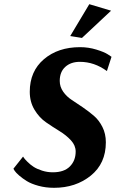

<svg xmlns="http://www.w3.org/2000/svg" viewBox="-20 -885 552 916"><path d="M510 -834 371 -704 315 -713 406 -865ZM490 -546Q430 -590 361 -590Q318 -590 291.5 -566Q265 -542 265 -499Q265 -471 281.5 -447.5Q298 -424 322 -408.5Q346 -393 375 -373Q404 -353 428 -332.5Q452 -312 468.5 -279.5Q485 -247 485 -206Q485 -105 413 -47Q341 11 238 11Q198 11 163.5 1.5Q129 -8 108 -21Q87 -34 71.5 -47.5Q56 -61 50 -70L44 -80L90 -138Q92 -135 95.5 -130Q99 -125 112 -112Q125 -99 140.5 -89Q156 -79 180.5 -71Q205 -63 232 -63Q286 -63 313.5 -91Q341 -119 341 -162Q341 -191 318.5 -215.5Q296 -240 264 -259.5Q232 -279 199.5 -301.5Q167 -324 144.5 -361.5Q122 -399 122 -447Q122 -545 189.5 -602.5Q257 -660 362 -660Q402 -660 439.5 -648.5Q477 -637 494 -626L512 -614Z"/></svg>

Font: Arsenal
Style: Bold Italic
Weight: 700
Italic angle: -9.10001°
Designer: Andrij Shevchenko
Foundry: Stairsfor
Version: Version 2.001;PS 002.001;hotconv 1.0.88;makeotf.lib2.5.64775